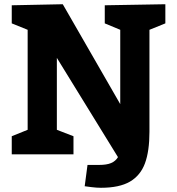

<svg xmlns="http://www.w3.org/2000/svg" viewBox="-20 -725 832 902"><path d="M682.1 -585V-106Q682.1 -15.1 661.1 42Q640.1 99.1 590.6 128.2Q541 157.2 454.1 157.2Q434.1 157.2 409.4 154.1Q384.8 150.9 377.9 149.9L391.1 49.8H445.8Q481 49.8 502 41Q522.9 32.2 534.2 13.2L247.1 -453.1V-115.2L325.2 -85V0H35.2V-85L109.9 -115.2V-585L35.2 -615.2V-700.2L274.9 -705.1L544.9 -235.8V-585L472.2 -615.2V-700.2L756.8 -705.1V-615.2Z"/></svg>

Font: Kadwa
Style: Regular
Weight: 400
Designer: Sol Matas
Foundry: Sol Matas
Version: Version 1.000;PS 001.000;hotconv 1.0.70;makeotf.lib2.5.58329